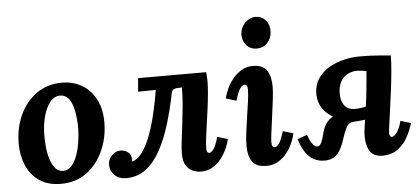

<svg xmlns="http://www.w3.org/2000/svg" viewBox="-51 -873 2172 995"><g transform="rotate(-5 1034.5 -376.0)"><path d="M279 -511Q335 -511 380.5 -485Q426 -459 453 -409Q480 -359 480 -288Q480 -209 449.5 -140.5Q419 -72 363 -30.5Q307 11 229 11Q162 11 117 -19.5Q72 -50 50 -102Q28 -154 28 -216Q28 -296 58.5 -363Q89 -430 145.5 -470.5Q202 -511 279 -511ZM264 -445Q234 -446 211.5 -418.5Q189 -391 176.5 -345Q164 -299 164 -244Q164 -214 167.5 -181Q171 -148 180.5 -119.5Q190 -91 205.5 -73Q221 -55 245 -55Q271 -55 289 -75Q307 -95 318.5 -126.5Q330 -158 335.5 -193Q341 -228 342 -259Q343 -286 340 -318Q337 -350 329 -379Q321 -408 305 -426.5Q289 -445 264 -445Z M568 11Q531 11 508 -11Q485 -33 485 -64Q485 -94 505 -114Q525 -134 549 -134Q574 -134 590 -120.5Q606 -107 606 -84Q606 -81 606 -78Q606 -75 605 -72Q629 -78 649.5 -101.5Q670 -125 687 -161Q704 -197 717.5 -241Q731 -285 741.5 -333.5Q752 -382 760 -431L668 -430L674 -500H1028Q1030 -479 1030.5 -470.5Q1031 -462 1031 -452Q1031 -426 1027.5 -388Q1024 -350 1018.5 -308Q1013 -266 1007 -225.5Q1001 -185 997.5 -154Q994 -123 994 -108Q994 -92 998.5 -87Q1003 -82 1008 -82Q1019 -82 1031 -99Q1043 -116 1056 -161L1110 -145Q1106 -124 1094 -97Q1082 -70 1063 -45.5Q1044 -21 1017.5 -5Q991 11 958 11Q937 11 915.5 2.5Q894 -6 880 -28Q866 -50 866 -90Q866 -116 870.5 -153.5Q875 -191 880.5 -236Q886 -281 891 -331Q896 -381 896 -432L868 -431Q860 -430 852 -425.5Q844 -421 842 -411Q825 -326 802 -250Q779 -174 747 -115Q715 -56 671 -22.5Q627 11 568 11Z M1272 -511Q1324 -511 1344.5 -479.5Q1365 -448 1365 -395Q1365 -371 1360 -330Q1355 -289 1349 -244Q1343 -199 1338 -162Q1333 -125 1333 -108Q1333 -92 1338 -87Q1343 -82 1348 -82Q1360 -82 1372 -99Q1384 -116 1397 -161L1451 -145Q1447 -124 1435.5 -97Q1424 -70 1405 -45.5Q1386 -21 1359.5 -5Q1333 11 1299 11Q1244 11 1223.5 -19Q1203 -49 1203 -102Q1203 -131 1208 -171Q1213 -211 1219.5 -253Q1226 -295 1231 -331.5Q1236 -368 1236 -392Q1236 -409 1231 -413.5Q1226 -418 1220 -418Q1209 -418 1197 -401Q1185 -384 1172 -339L1118 -355Q1122 -376 1134 -403Q1146 -430 1165.5 -454.5Q1185 -479 1211.5 -495Q1238 -511 1272 -511ZM1307 -763Q1340 -763 1360.5 -739Q1381 -715 1379 -680Q1378 -646 1356 -622.5Q1334 -599 1301 -599Q1267 -599 1246.5 -622.5Q1226 -646 1227 -680Q1229 -715 1253 -739Q1277 -763 1307 -763Z M1903 11Q1847 11 1829 -32.5Q1811 -76 1821 -141Q1832 -213 1838.5 -261.5Q1845 -310 1848 -342Q1851 -374 1853 -395Q1855 -416 1856 -433Q1831 -439 1809 -439Q1766 -439 1737.5 -411.5Q1709 -384 1708 -332Q1707 -292 1725 -267.5Q1743 -243 1780 -243Q1799 -243 1819.5 -246.5Q1840 -250 1874 -259L1870 -189Q1829 -182 1792 -179Q1755 -176 1720 -177L1721 -191Q1666 -202 1626 -241.5Q1586 -281 1587 -345Q1589 -388 1611 -419.5Q1633 -451 1668 -471.5Q1703 -492 1744.5 -502Q1786 -512 1826 -512Q1859 -512 1883 -511Q1907 -510 1931.5 -508Q1956 -506 1989 -503Q1989 -470 1984.5 -420.5Q1980 -371 1973 -316Q1966 -261 1958.5 -209Q1951 -157 1946 -118Q1944 -99 1947.5 -90.5Q1951 -82 1958 -82Q1969 -82 1984 -101.5Q1999 -121 2009 -161L2063 -145Q2053 -111 2034 -75Q2015 -39 1983 -14.5Q1951 10 1903 11ZM1600 10Q1568 10 1543 -4Q1518 -18 1500 -45.5Q1482 -73 1470 -113L1520 -131Q1531 -101 1543 -83.5Q1555 -66 1569 -66Q1577 -66 1583.5 -73.5Q1590 -81 1595.5 -97Q1601 -113 1607 -138Q1615 -168 1633.5 -190.5Q1652 -213 1687.5 -222Q1723 -231 1780 -219L1770 -177Q1756 -177 1746 -171.5Q1736 -166 1727 -148.5Q1718 -131 1706 -95Q1694 -57 1680 -34Q1666 -11 1646.5 -0.5Q1627 10 1600 10Z"/></g></svg>

Font: Lora
Style: Bold Italic
Weight: 700
Italic angle: -3°
Designer: Olga Karpushina, Alexei Vanyashin (Cyrillic)
Foundry: Cyreal
Version: Version 3.004